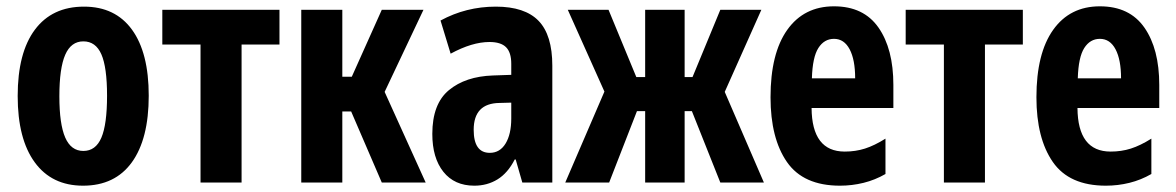

<svg xmlns="http://www.w3.org/2000/svg" viewBox="-20 -578 3723 608"><path d="M243 10Q144 10 90 -64Q36 -138 36 -274Q36 -411 90.5 -484Q145 -557 246 -557Q345 -557 398 -484Q451 -411 451 -275Q451 -138 397.5 -64Q344 10 243 10ZM244 -100Q283 -100 301 -142Q319 -184 319 -275Q319 -365 301 -406Q283 -447 244 -447Q205 -447 186.5 -404.5Q168 -362 168 -273Q168 -185 186.5 -142.5Q205 -100 244 -100Z M615 0V-437H494V-547H865V-437H745V0Z M934 0V-547H1064V-335H1094L1189 -547H1321L1198 -287L1328 0H1189L1092 -225H1064V0Z M1482 10Q1419 10 1384 -34Q1349 -78 1349 -154Q1349 -249 1401.5 -292.5Q1454 -336 1541 -339L1599 -341V-376Q1599 -412 1582.5 -428.5Q1566 -445 1530 -445Q1475 -445 1407 -408L1375 -513Q1456 -557 1550 -557Q1642 -557 1685.5 -512Q1729 -467 1729 -370V0H1634L1613 -73H1610Q1588 -30 1555.5 -10Q1523 10 1482 10ZM1531 -94Q1563 -94 1581 -123.5Q1599 -153 1599 -203V-253L1562 -252Q1480 -251 1480 -167Q1480 -94 1531 -94Z M1770 0 1894 -288 1778 -547H1907L1995 -334H2023V-547H2148V-334H2173L2261 -547H2391L2275 -287L2399 0H2261L2171 -226H2148V0H2023V-226H1997L1909 0Z M2640 10Q2524 10 2472 -65Q2420 -140 2420 -270Q2420 -409 2473 -483.5Q2526 -558 2621 -558Q2715 -558 2762 -490.5Q2809 -423 2809 -309V-236H2550Q2551 -98 2655 -98Q2689 -98 2719 -107.5Q2749 -117 2784 -139V-27Q2751 -8 2714.5 1Q2678 10 2640 10ZM2551 -330H2688Q2688 -389 2670.5 -422Q2653 -455 2621 -455Q2590 -455 2571.5 -426Q2553 -397 2551 -330Z M2969 0V-437H2848V-547H3219V-437H3099V0Z M3482 10Q3366 10 3314 -65Q3262 -140 3262 -270Q3262 -409 3315 -483.5Q3368 -558 3463 -558Q3557 -558 3604 -490.5Q3651 -423 3651 -309V-236H3392Q3393 -98 3497 -98Q3531 -98 3561 -107.5Q3591 -117 3626 -139V-27Q3593 -8 3556.5 1Q3520 10 3482 10ZM3393 -330H3530Q3530 -389 3512.5 -422Q3495 -455 3463 -455Q3432 -455 3413.5 -426Q3395 -397 3393 -330Z"/></svg>

Font: Noto Sans ExtraCondensed
Style: Bold
Weight: 700
Width: 2
Designer: Monotype Design Team
Foundry: Monotype Imaging Inc.
Version: Version 2.013; ttfautohint (v1.8.4.7-5d5b)